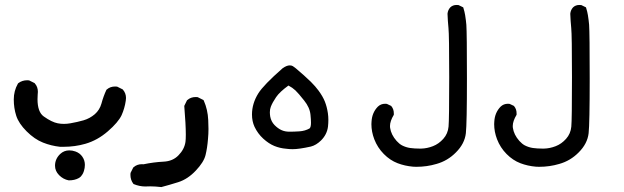

<svg xmlns="http://www.w3.org/2000/svg" viewBox="-20 -426 2540 782"><path d="M204.1 249Q204.1 221.2 225.1 201.2Q240.7 186.5 262.2 186.5Q274.9 186.5 287.1 190.9Q305.2 197.3 315.4 212.2Q325.7 227.1 325.7 245.6Q325.7 257.8 321.8 270.5Q318.8 279.8 315.2 284.9Q311.5 290 309.6 292.5Q305.2 296.9 300.8 299.3Q284.2 308.6 260.7 308.6H259.8Q237.3 304.2 220.7 287.4Q204.1 270.5 204.1 249ZM52.7 -85 53.7 -86.4 54.7 -87.4Q70.3 -99.1 90.8 -99.1Q93.8 -99.1 98.6 -98.6L121.1 -87.4L122.1 -85.9Q134.3 -72.3 134.3 -51.8Q134.3 -48.8 133.5 -40.8Q132.8 -32.7 132.8 -22Q132.8 30.3 158.2 48.3Q191.4 71.8 215.3 76.2Q227.5 78.6 240.2 78.6Q252.9 78.6 266.6 76.2Q294.9 71.3 320.3 64Q345.7 56.6 366.2 39.1Q385.7 22 393.1 -3.9Q400.9 -33.2 413.6 -60.5L415 -61.5Q428.7 -73.7 449.2 -73.7Q452.1 -73.7 457 -73.2L479.5 -62L480.5 -61Q493.2 -46.4 493.2 -26.9Q493.2 -21.5 492.2 -15.6Q487.8 15.1 475.1 43.5Q461.4 72.3 419.2 108.9Q377 145.5 327.6 159.7Q285.2 171.9 238.8 171.9Q228.5 171.9 224.6 171.9Q188.5 168 155.3 154.8Q120.6 141.1 88.4 108.9Q56.2 76.7 46.1 45.4Q36.1 14.2 36.1 -20.8Q36.1 -55.7 52.7 -85Z M591.8 333 571.3 333.5Q548.3 333.5 524.4 323.7L522.9 322.3Q511.2 306.6 511.2 286.1Q511.2 282.7 511.7 278.3L522.9 255.9L524.4 254.9Q538.1 242.7 558.6 242.7Q561 242.7 564 243.2Q606 234.4 646.5 232.4Q684.1 230.5 707 206.5Q731 182.1 735.4 151.9Q736.8 141.6 736.8 122.1Q736.8 82 730.5 5.4L741.7 -17.6L743.2 -18.6Q756.8 -30.8 777.3 -30.8Q780.3 -30.8 785.2 -30.3L808.6 -18.6L810.1 -16.1Q826.2 20.5 828.1 63Q829.1 79.6 829.1 99.4Q829.1 119.1 827.1 140.6Q824.2 177.2 817.1 205.8Q810.1 234.4 777.3 269Q744.6 303.7 706.1 315.9Q668.9 327.6 637.2 335.9Q611.3 333 591.8 333Z M1006.3 40.5Q1006.3 -4.4 1032.2 -45.9Q1053.7 -80.1 1130.9 -147.9Q1147.5 -159.7 1160.2 -159.7Q1167.5 -159.7 1172.9 -156.5Q1178.2 -153.3 1185.1 -147.5Q1198.2 -136.7 1217 -119.9Q1235.8 -103 1246.1 -92.8Q1265.6 -73.2 1277.3 -57.1Q1294.9 -33.2 1303.2 -12.2Q1311.5 8.8 1315.4 34.7Q1317.4 48.3 1317.4 62Q1317.4 75.7 1315.9 89.4Q1312 121.6 1287.6 146Q1267.6 165.5 1246.1 170.9Q1197.8 181.6 1171.9 181.6Q1158.2 181.6 1144.5 179.7Q1120.1 177.7 1097.4 168.5Q1074.7 159.2 1052.2 138.7Q1029.8 118.2 1016.6 90.3Q1006.3 67.9 1006.3 40.5ZM1079.1 31.2Q1079.1 39.1 1080.6 48.8Q1084.5 69.3 1098.1 83.3Q1111.8 97.2 1126.2 103.8Q1140.6 110.4 1158.7 110.4Q1178.2 110.4 1200.2 108.9Q1222.2 107.4 1240.7 97.2Q1246.6 92.3 1246.6 73.7Q1246.6 61 1244.6 41.5Q1241.7 11.7 1218.8 -16.6Q1195.3 -46.4 1183.1 -57.9Q1170.9 -69.3 1154.8 -77.6Q1119.1 -51.8 1104.5 -30.3Q1089.8 -8.8 1083 8.8Q1079.1 19 1079.1 31.2Z M1492.7 79.6Q1492.7 74.7 1493.2 69.8Q1495.1 32.7 1519 8.3Q1531.2 -3.4 1548.8 -3.4Q1551.8 -3.4 1555.7 -2.9L1573.2 5.4L1574.2 6.8Q1584 18.6 1584 35.6Q1584 37.6 1584 41.5Q1568.4 67.4 1568.4 87.4Q1568.4 90.8 1568.8 94.2Q1572.8 122.6 1595.2 147.9Q1606.4 160.2 1617.2 166Q1633.3 174.3 1650.9 176.8Q1668.5 179.2 1689 179.2Q1692.4 179.2 1695.8 179.2Q1719.2 178.7 1743.2 169.4Q1767.1 160.2 1785.6 139.4Q1804.2 118.7 1806.9 89.8Q1809.6 61 1809.6 -111.3Q1809.6 -283.7 1806.6 -311.5Q1803.7 -340.3 1802.7 -370.1Q1804.2 -385.3 1814 -396Q1824.2 -405.8 1839.8 -405.8Q1843.3 -405.8 1847.7 -405.3L1866.7 -396Q1872.6 -377 1874.5 -364.3Q1877.9 -342.8 1879.4 -325.2Q1881.8 -290.5 1881.8 -106.9Q1881.8 76.7 1877.4 116.7Q1872.6 159.2 1836.9 194.8Q1803.2 229 1757.8 241.7Q1718.8 253.4 1675.8 253.4Q1667 253.4 1662.6 252.9Q1628.9 250 1599.6 238.8Q1568.8 227.1 1543.2 201.2Q1517.6 175.3 1504.4 141.1Q1492.7 110.4 1492.7 79.6Z M1992.7 79.6Q1992.7 74.7 1993.2 69.8Q1995.1 32.7 2019 8.3Q2031.2 -3.4 2048.8 -3.4Q2051.8 -3.4 2055.7 -2.9L2073.2 5.4L2074.2 6.8Q2084 18.6 2084 35.6Q2084 37.6 2084 41.5Q2068.4 67.4 2068.4 87.4Q2068.4 90.8 2068.8 94.2Q2072.8 122.6 2095.2 147.9Q2106.4 160.2 2117.2 166Q2133.3 174.3 2150.9 176.8Q2168.5 179.2 2189 179.2Q2192.4 179.2 2195.8 179.2Q2219.2 178.7 2243.2 169.4Q2267.1 160.2 2285.6 139.4Q2304.2 118.7 2306.9 89.8Q2309.6 61 2309.6 -111.3Q2309.6 -283.7 2306.6 -311.5Q2303.7 -340.3 2302.7 -370.1Q2304.2 -385.3 2314 -396Q2324.2 -405.8 2339.8 -405.8Q2343.3 -405.8 2347.7 -405.3L2366.7 -396Q2372.6 -377 2374.5 -364.3Q2377.9 -342.8 2379.4 -325.2Q2381.8 -290.5 2381.8 -106.9Q2381.8 76.7 2377.4 116.7Q2372.6 159.2 2336.9 194.8Q2303.2 229 2257.8 241.7Q2218.8 253.4 2175.8 253.4Q2167 253.4 2162.6 252.9Q2128.9 250 2099.6 238.8Q2068.8 227.1 2043.2 201.2Q2017.6 175.3 2004.4 141.1Q1992.7 110.4 1992.7 79.6Z"/></svg>

Font: Bakudai
Style: Bold
Weight: 700
Version: Version 1.48